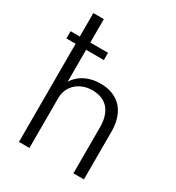

<svg xmlns="http://www.w3.org/2000/svg" viewBox="-186 -895 925 1009"><g transform="rotate(30 277.0 -391.0)"><path d="M254.5 -595.5V-639.5H27.3V-595.5ZM146.8 0V-304.5Q146.8 -329.1 156.1 -351.4Q165.5 -373.6 183 -390.7Q200.5 -407.7 225.9 -418Q251.4 -428.2 283.6 -428.2Q345.9 -428.2 379.8 -389.8Q413.6 -351.4 413.6 -278.2V0H477.3V-290.5Q477.3 -335.5 465.2 -370.9Q453.2 -406.4 430.7 -430.5Q408.2 -454.5 376.1 -467.3Q344.1 -480 303.6 -480Q274.5 -480 249.8 -473.9Q225 -467.7 205.2 -457Q185.5 -446.4 170.7 -432Q155.9 -417.7 146.8 -401.4V-781.8H83.2V0Z"/></g></svg>

Font: Spartan MB
Style: Regular
Weight: 212
Designer: Matt Bailey, Mirko Velimirovic
Foundry: Matt Bailey
Version: Version 1.005